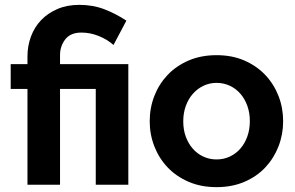

<svg xmlns="http://www.w3.org/2000/svg" viewBox="-20 -760 1214 790"><path d="M93 -394H24V-496H93V-528Q93 -571 107.5 -610Q122 -649 149.5 -677.5Q177 -706 216.5 -723Q256 -740 306 -740Q363 -740 410.5 -721.5Q458 -703 500 -675L447 -575Q421 -598 386 -612Q351 -626 315 -626Q270 -626 248.5 -598Q227 -570 227 -533V-496H508V0H374V-394H227V0H93Z M871 10Q807 10 756 -12Q705 -34 669.5 -71.5Q634 -109 615 -158Q596 -207 596 -261Q596 -316 615 -365Q634 -414 669.5 -451.5Q705 -489 756 -511Q807 -533 871 -533Q935 -533 985.5 -511Q1036 -489 1071.5 -451.5Q1107 -414 1126 -365Q1145 -316 1145 -261Q1145 -207 1126 -158Q1107 -109 1072 -71.5Q1037 -34 986 -12Q935 10 871 10ZM734 -261Q734 -226 744.5 -197.5Q755 -169 773.5 -148Q792 -127 817 -115.5Q842 -104 871 -104Q900 -104 925 -115.5Q950 -127 968.5 -148Q987 -169 997.5 -198Q1008 -227 1008 -262Q1008 -296 997.5 -325Q987 -354 968.5 -375Q950 -396 925 -407.5Q900 -419 871 -419Q842 -419 817 -407Q792 -395 773.5 -374Q755 -353 744.5 -324Q734 -295 734 -261Z"/></svg>

Font: Oxford Sans
Style: Bold
Weight: 700
Designer: Matt McInerney, Pablo Impallari, Rodrigo Fuenzalida
Foundry: Matt McInerney, Pablo Impallari, Rodrigo Fuenzalida
Version: Version 3.000g; ttfautohint (v1.5) -l 8 -r 28 -G 28 -x 14 -D